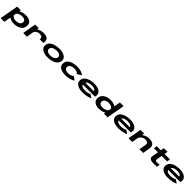

<svg xmlns="http://www.w3.org/2000/svg" viewBox="1062 -4201 7840 7840"><g transform="rotate(45 4981.5 -281.0)"><path d="M-18.5 223.5 124 -585.5H336L323.5 -513Q336 -520 350.5 -527Q476 -591 641.5 -591Q801 -591 890 -517.2Q979 -443.5 967.5 -307Q954 -147 825.5 -71Q697 5 537.5 5Q372.5 5 269 -59Q256.5 -66.5 246 -73.5L193.5 223.5ZM277 -249Q279.5 -211 336 -175.5Q402 -133.5 498 -133.5Q600.5 -133.5 672 -177Q743.5 -220.5 750.5 -301.5Q756 -368 706.2 -410.2Q656.5 -452.5 554 -452.5Q458 -452.5 377.5 -410.5Q307.5 -374.5 292.5 -336.5Z M1720 -294Q1735 -377 1691.2 -414.5Q1647.5 -452 1565.5 -452Q1469.5 -452 1401.5 -403.5Q1344.5 -362.5 1326.5 -306L1272.5 0H1060.5L1163.5 -585.5H1375.5L1360.5 -498.5Q1368.5 -504.5 1377 -510.5Q1488 -590.5 1658.5 -590.5Q1817.5 -590.5 1889.2 -522Q1961 -453.5 1933 -294Z M2466.5 5Q2277 5 2154 -72.8Q2031 -150.5 2049.5 -296.5Q2068 -448.5 2220.5 -520.5Q2373 -592.5 2563 -592.5Q2752.5 -592.5 2875.5 -517.8Q2998.5 -443 2980 -296.5Q2961.5 -145 2809 -70Q2656.5 5 2466.5 5ZM2486 -129.5Q2593.5 -129.5 2676.2 -173.5Q2759 -217.5 2768 -295Q2777 -371 2714.2 -414.5Q2651.5 -458 2544 -458Q2436.5 -458 2353.5 -415.2Q2270.5 -372.5 2261.5 -295Q2253 -218.5 2315.8 -174Q2378.5 -129.5 2486 -129.5Z M3496 7.5Q3305 7.5 3196 -59Q3087 -125.5 3087 -255Q3087 -430 3240.5 -510.2Q3394 -590.5 3591.5 -590.5Q3744.5 -590.5 3853.5 -546.8Q3962.5 -503 3977.5 -467L3787 -360.5Q3781.5 -387 3724.8 -419.5Q3668 -452 3571.5 -452Q3470.5 -452 3387.8 -408.2Q3305 -364.5 3305 -271Q3305 -206.5 3363.5 -168.5Q3422 -130.5 3516 -130.5Q3612.5 -130.5 3681.5 -162.2Q3750.5 -194 3762.5 -222L3914.5 -111Q3889.5 -73.5 3769.2 -33Q3649 7.5 3496 7.5Z M4486 7.5Q4290.5 7.5 4170.2 -68.2Q4050 -144 4066.5 -290Q4083.5 -440.5 4234.5 -516Q4385.5 -591.5 4575.5 -591.5Q4771.5 -591.5 4889.5 -512.2Q5007.5 -433 4985 -291.5Q4978.5 -254 4968 -231.5H4269Q4280.5 -186 4322 -160Q4388 -118.5 4504.5 -118.5Q4559.5 -118.5 4611.8 -127.8Q4664 -137 4702.5 -152.5Q4741 -168 4754.5 -185.5L4911 -83.5Q4892.5 -65 4845.8 -48.8Q4799 -32.5 4737 -19.8Q4675 -7 4609 0.2Q4543 7.5 4486 7.5ZM4286 -356H4786Q4782.5 -399.5 4731.5 -431Q4669.5 -468.5 4558.5 -468.5Q4446.5 -468.5 4361 -425Q4310 -399 4286 -356Z M5722 0 5735 -73Q5722 -66 5708 -59Q5584.5 5 5419 5Q5269.5 5 5178 -62Q5086.5 -129 5086.5 -246Q5086.5 -417.5 5216.2 -504.2Q5346 -591 5519 -591Q5684 -591 5788 -527Q5800.5 -519.5 5812 -511.5L5860 -785H6071L5933 0ZM5767.5 -258 5780 -331Q5782 -372 5721 -410.5Q5655 -452.5 5559 -452.5Q5450.5 -452.5 5379.2 -407.8Q5308 -363 5304.5 -280.5Q5301 -213 5352 -173.2Q5403 -133.5 5503 -133.5Q5599 -133.5 5679.5 -175.5Q5757 -215.5 5767.5 -258Z M6555.5 7.5Q6360 7.5 6239.8 -68.2Q6119.5 -144 6136 -290Q6153 -440.5 6304 -516Q6455 -591.5 6645 -591.5Q6841 -591.5 6959 -512.2Q7077 -433 7054.5 -291.5Q7048 -254 7037.5 -231.5H6338.5Q6350 -186 6391.5 -160Q6457.5 -118.5 6574 -118.5Q6629 -118.5 6681.2 -127.8Q6733.5 -137 6772 -152.5Q6810.5 -168 6824 -185.5L6980.5 -83.5Q6962 -65 6915.2 -48.8Q6868.5 -32.5 6806.5 -19.8Q6744.5 -7 6678.5 0.2Q6612.5 7.5 6555.5 7.5ZM6355.5 -356H6855.5Q6852 -399.5 6801 -431Q6739 -468.5 6628 -468.5Q6516 -468.5 6430.5 -425Q6379.5 -399 6355.5 -356Z M7141 0 7245 -586H7457L7439 -481Q7443.5 -484.5 7448 -488.5Q7577 -591.5 7760.5 -591.5Q7912 -591.5 7989.5 -522Q8067 -452.5 8039.5 -297L7987.5 0H7775L7824 -280.5Q7840 -372 7798.8 -412.5Q7757.5 -453 7668 -453Q7572 -453 7492.5 -393Q7419 -337.5 7399.5 -257L7354 0Z M8585 8.5Q8464.5 8.5 8397.5 -32.8Q8330.5 -74 8348 -171.5L8396.5 -447H8161.5L8186 -585.5H8421L8447 -734.5H8659L8633 -585.5H8948.5L8924 -447H8608.5L8569 -223.5Q8558 -161.5 8583 -141Q8608 -120.5 8670 -121Q8722 -121 8806 -132L8783.5 -1.5Q8662 8.5 8585 8.5Z M9416 7.5Q9220.5 7.5 9100.2 -68.2Q8980 -144 8996.5 -290Q9013.5 -440.5 9164.5 -516Q9315.5 -591.5 9505.5 -591.5Q9701.5 -591.5 9819.5 -512.2Q9937.5 -433 9915 -291.5Q9908.5 -254 9898 -231.5H9199Q9210.5 -186 9252 -160Q9318 -118.5 9434.5 -118.5Q9489.5 -118.5 9541.8 -127.8Q9594 -137 9632.5 -152.5Q9671 -168 9684.5 -185.5L9841 -83.5Q9822.5 -65 9775.8 -48.8Q9729 -32.5 9667 -19.8Q9605 -7 9539 0.2Q9473 7.5 9416 7.5ZM9216 -356H9716Q9712.5 -399.5 9661.5 -431Q9599.5 -468.5 9488.5 -468.5Q9376.5 -468.5 9291 -425Q9240 -399 9216 -356Z"/></g></svg>

Font: Anybody UltraExpanded Regular
Style: Bold Italic
Weight: 700
Width: 9
Italic angle: -10°
Designer: Tyler Finck
Foundry: Etcetera Type Company
Version: Version 1.010; ttfautohint (v1.8.3) -l 8 -r 50 -G 200 -x 14 